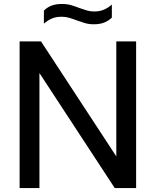

<svg xmlns="http://www.w3.org/2000/svg" viewBox="-20 -949 786 969"><path d="M79 0V-740H187L589 -126H567V-740H667V0H559L157 -614H179V0ZM453 -826.5Q428 -826.5 406.8 -833Q385.5 -839.5 365 -847Q347 -854 329 -859.2Q311 -864.5 291.5 -864.5Q263.5 -864.5 242.5 -855.8Q221.5 -847 201.5 -829.5V-895.5Q218.5 -912.5 240.5 -920.8Q262.5 -929 293 -929Q318 -929 339.5 -922.8Q361 -916.5 381 -908.5Q399.5 -902 417.5 -896.5Q435.5 -891 454.5 -891Q482.5 -891 503.5 -899.8Q524.5 -908.5 544.5 -926V-860Q527.5 -843.5 505.5 -835Q483.5 -826.5 453 -826.5Z"/></svg>

Font: Encode Sans Condensed Thin Medium
Style: Regular
Weight: 500
Version: Version 3.002